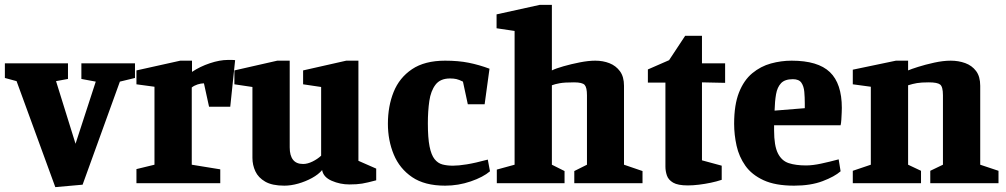

<svg xmlns="http://www.w3.org/2000/svg" viewBox="-37 -752 4129 788"><path d="M190 16 31 -419 -17 -432V-492H242V-428L193 -419L273 -162L356 -417L297 -428V-492H517V-432L455 -417L302 6Z M523 0V-58L597 -76V-396L523 -406V-463L703 -503H751V-457Q784 -479 824.5 -492.5Q865 -506 898 -506Q903 -506 913.5 -506Q924 -506 928 -505L908 -314H821L800 -410Q788 -410 774 -405.5Q760 -401 750 -393V-76L867 -57V0Z M1130 10Q1080 10 1051.5 -6.5Q1023 -23 1011 -49Q999 -75 999 -104V-395L925 -406V-463L1101 -503H1152V-147Q1152 -114 1165.5 -96.5Q1179 -79 1207 -79Q1225 -79 1245.5 -89Q1266 -99 1281 -113V-395L1207 -406V-463L1384 -503H1434V-92L1507 -60V-12Q1470 -2 1449 1.5Q1428 5 1397 5Q1359 5 1324.5 -10Q1290 -25 1285 -54Q1270 -36 1243.5 -21.5Q1217 -7 1187 1.5Q1157 10 1130 10Z M1790 10Q1706 10 1654.5 -25Q1603 -60 1579 -118Q1555 -176 1555 -244Q1555 -316 1578.5 -374.5Q1602 -433 1654 -468Q1706 -503 1790 -503Q1844 -503 1886.5 -494.5Q1929 -486 1972 -470L1952 -324H1883L1863 -417Q1847 -425 1836 -427.5Q1825 -430 1810 -430Q1770 -430 1750.5 -404.5Q1731 -379 1725 -337.5Q1719 -296 1719 -246Q1719 -186 1726 -151Q1733 -116 1746.5 -99Q1760 -82 1779 -77Q1798 -72 1822 -72Q1845 -72 1879 -77.5Q1913 -83 1965 -97L1974 -49Q1946 -25 1895 -7.5Q1844 10 1790 10Z M2002 0V-56L2075 -76V-625L2001 -636V-693L2178 -732H2228V-463Q2244 -471 2275.5 -480Q2307 -489 2342.5 -496Q2378 -503 2406 -503Q2438 -503 2464.5 -492.5Q2491 -482 2507.5 -459.5Q2524 -437 2524 -400V-76L2600 -50V0H2320V-50L2372 -76V-361Q2372 -393 2362.5 -403.5Q2353 -414 2319 -414Q2280 -414 2260.5 -410.5Q2241 -407 2228 -402V-76L2280 -50V0Z M2786 9Q2745 9 2725.5 -2.5Q2706 -14 2700 -32Q2694 -50 2694 -68V-413H2622V-467L2709 -505L2775 -605H2844V-492H2939V-412L2844 -414V-94L2925 -72V-14Q2904 -7 2880 -2Q2856 3 2831.5 6Q2807 9 2786 9Z M3222 10Q3145 10 3096.5 -12.5Q3048 -35 3022 -72Q2996 -109 2986 -154Q2976 -199 2976 -244Q2976 -322 2996 -372.5Q3016 -423 3050.5 -451.5Q3085 -480 3127 -491.5Q3169 -503 3212 -503Q3320 -503 3369 -456Q3418 -409 3418 -309Q3418 -304 3417.5 -290Q3417 -276 3416 -261Q3415 -246 3413 -238H3140V-217Q3140 -154 3155.5 -123Q3171 -92 3200 -82.5Q3229 -73 3271 -73Q3298 -73 3333 -80.5Q3368 -88 3405 -98L3413 -49Q3388 -27 3339 -8.5Q3290 10 3222 10ZM3142 -298 3266 -308V-328Q3266 -352 3264 -375Q3262 -398 3252 -412.5Q3242 -427 3217 -427Q3184 -427 3168.5 -410.5Q3153 -394 3148 -365Q3143 -336 3142 -298Z M3463 0V-51L3537 -76V-396L3463 -406V-466L3640 -503H3690V-463Q3701 -468 3731 -477.5Q3761 -487 3797.5 -495Q3834 -503 3865 -503Q3897 -503 3924.5 -493Q3952 -483 3969 -460.5Q3986 -438 3986 -400V-76L4061 -51V0H3781V-51L3833 -76V-361Q3833 -396 3821.5 -405Q3810 -414 3775 -414Q3744 -414 3726.5 -411Q3709 -408 3690 -402V-76L3743 -51V0Z"/></svg>

Font: Manuale ExtraBold
Style: Regular
Weight: 800
Version: Version 1.002